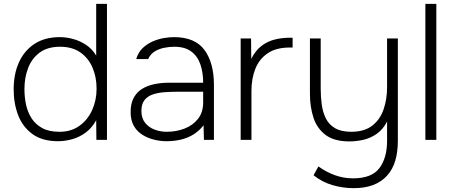

<svg xmlns="http://www.w3.org/2000/svg" viewBox="-20 -727 2360 998"><path d="M282 7Q200 7 149 -30Q98 -67 74.5 -128Q51 -189 51 -262Q51 -342 78.5 -403Q106 -464 159.5 -499Q213 -534 291 -534Q324 -534 359.5 -524.5Q395 -515 427 -494Q459 -473 480 -438V-707H536V0H481L480 -102Q458 -62 425.5 -38Q393 -14 355.5 -3.5Q318 7 282 7ZM289 -42Q350 -42 393 -73Q436 -104 459 -155Q482 -206 482 -266Q482 -327 460.5 -376.5Q439 -426 397 -455Q355 -484 292 -484Q227 -484 186 -453.5Q145 -423 126 -373Q107 -323 107 -264Q107 -222 115.5 -182.5Q124 -143 144.5 -111.5Q165 -80 200 -61Q235 -42 289 -42Z M845 7Q814 7 781 -1Q748 -9 720 -26.5Q692 -44 675.5 -73Q659 -102 659 -145Q659 -189 675 -218.5Q691 -248 718.5 -265Q746 -282 782 -289.5Q818 -297 856 -297H1036Q1036 -350 1021.5 -392.5Q1007 -435 974 -459.5Q941 -484 886 -484Q860 -484 833 -478.5Q806 -473 784 -459.5Q762 -446 750 -420H688Q699 -456 722 -477.5Q745 -499 773.5 -511.5Q802 -524 831 -529Q860 -534 884 -534Q994 -534 1043 -467Q1092 -400 1092 -286V0H1040L1038 -76Q1017 -48 987 -29Q957 -10 921 -1.5Q885 7 845 7ZM846 -42Q896 -42 939 -58.5Q982 -75 1009 -109Q1036 -143 1036 -195V-250H894Q863 -250 832 -247.5Q801 -245 774 -236Q747 -227 731 -206.5Q715 -186 715 -150Q715 -113 734 -89Q753 -65 783 -53.5Q813 -42 846 -42Z M1231 0V-527H1285L1286 -421Q1308 -465 1340 -489Q1372 -513 1410 -522Q1448 -531 1486 -531Q1489 -531 1493.5 -531Q1498 -531 1501 -531V-480H1486Q1416 -480 1372 -450.5Q1328 -421 1307.5 -370Q1287 -319 1287 -254V0Z M1818 251Q1762 251 1707.5 235Q1653 219 1610 184L1635 138Q1675 167 1720.5 183.5Q1766 200 1815 200Q1912 200 1952 147Q1992 94 1992 5V-95Q1970 -53 1937 -30.5Q1904 -8 1867.5 0Q1831 8 1796 8Q1717 8 1672.5 -25.5Q1628 -59 1609.5 -115Q1591 -171 1591 -239V-527H1647V-265Q1647 -223 1652.5 -183Q1658 -143 1674 -111Q1690 -79 1722 -60.5Q1754 -42 1806 -42Q1874 -42 1915 -74Q1956 -106 1974 -159Q1992 -212 1992 -274V-527H2048V4Q2048 63 2034.5 108.5Q2021 154 1992 186Q1963 218 1920 234.5Q1877 251 1818 251Z M2191 0V-707H2248V0Z"/></svg>

Font: Onest ExtraLight
Style: Regular
Weight: 250
Designer: Dmitri Voloshin, Andrey Kudryavtsev
Foundry: Dmitri Voloshin, Andrey Kudryavtsev
Version: Version 1.000;gftools[0.9.33]